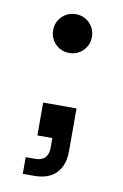

<svg xmlns="http://www.w3.org/2000/svg" viewBox="-69 -509 412 642"><g transform="rotate(10 136.5 -187.5)"><path d="M54.2 90.8V34.2H85.8Q108.3 34.2 119.6 22.5Q130.8 10.8 130.8 -10.8V-44.2H80V-155.8H193.3V-10Q193.3 37.5 167.5 64.2Q141.7 90.8 92.5 90.8ZM136.7 -334.2Q109.2 -334.2 90 -353.3Q70.8 -372.5 70.8 -400Q70.8 -427.5 90 -446.7Q109.2 -465.8 136.7 -465.8Q164.2 -465.8 183.3 -446.7Q202.5 -427.5 202.5 -400Q202.5 -372.5 183.3 -353.3Q164.2 -334.2 136.7 -334.2Z"/></g></svg>

Font: Funnel Display
Style: Regular
Weight: 400
Designer: NORD ID, Kristian Moeller
Foundry: Dicotype
Version: Version 1.000